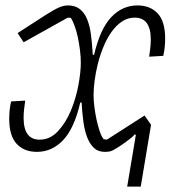

<svg xmlns="http://www.w3.org/2000/svg" viewBox="-20 -548 640 708"><path d="M481 -51 476 -52Q473 -47 463 -39Q453 -31 442 -23Q431 -15 421 -8.5Q411 -2 407 0Q395 8 387 10Q379 12 366 12Q342 12 326.5 -2.5Q311 -17 301.5 -41.5Q292 -66 287.5 -99Q283 -132 281 -170H276Q254 -75 213 -31.5Q172 12 116 12Q69 12 41.5 -17.5Q14 -47 14 -110Q14 -124 15.5 -140.5Q17 -157 21 -174L73 -177Q71 -163 69 -146.5Q67 -130 67 -114Q67 -33 126 -33Q165 -33 194 -64.5Q223 -96 241.5 -140.5Q260 -185 269 -233.5Q278 -282 278 -317Q278 -338 275 -362.5Q272 -387 267 -410.5Q262 -434 255 -453Q248 -472 241 -482L230 -483L67 -392L45 -426L144 -490Q180 -513 197.5 -520.5Q215 -528 231 -528Q258 -528 275 -514Q292 -500 301.5 -476.5Q311 -453 315 -423Q319 -393 321 -362L322 -346H327Q349 -441 390 -484.5Q431 -528 487 -528Q534 -528 561.5 -498.5Q589 -469 589 -406Q589 -392 587.5 -375.5Q586 -359 582 -342L530 -339Q532 -353 534 -369.5Q536 -386 536 -402Q536 -483 477 -483Q451 -483 429.5 -468.5Q408 -454 391 -430Q374 -406 361.5 -375.5Q349 -345 341 -313.5Q333 -282 329 -251.5Q325 -221 325 -198Q325 -178 328 -154Q331 -130 336 -107Q341 -84 347.5 -64.5Q354 -45 362 -35L374 -33L513 -122L537 -88L499 140H449Z"/></svg>

Font: IBM Plex Mono Light
Style: Italic
Weight: 300
Italic angle: -9°
Monospace: yes
Designer: Mike Abbink, Paul van der Laan, Pieter van Rosmalen
Foundry: Bold Monday
Version: Version 2.3